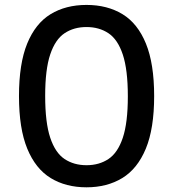

<svg xmlns="http://www.w3.org/2000/svg" viewBox="-20 -770 720 799"><path d="M340 9.5Q254 9.5 191 -29Q128 -67.5 93.5 -151.2Q59 -235 59 -370Q59 -505 93.2 -588.8Q127.5 -672.5 190.5 -711Q253.5 -749.5 340 -749.5Q426.5 -749.5 489.8 -711Q553 -672.5 587.2 -588.8Q621.5 -505 621.5 -370Q621.5 -235 586.8 -151.2Q552 -67.5 488.8 -29Q425.5 9.5 340 9.5ZM340 -82.5Q392.5 -82.5 431.2 -108.2Q470 -134 491 -196.5Q512 -259 512 -369Q512 -480 491 -543Q470 -606 431.2 -631.8Q392.5 -657.5 340 -657.5Q287.5 -657.5 248.8 -631.8Q210 -606 189 -543.5Q168 -481 168 -371Q168 -260 189 -197Q210 -134 248.8 -108.2Q287.5 -82.5 340 -82.5Z"/></svg>

Font: Encode Sans SC SemiExpanded Medium
Style: Regular
Weight: 500
Width: 6
Designer: Multiple Designers
Foundry: Impallari Type
Version: Version 3.002